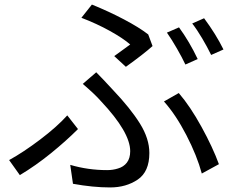

<svg xmlns="http://www.w3.org/2000/svg" viewBox="-20 -785 1040 842"><path d="M521 -568 551 -590Q520 -617 462.5 -649Q405 -681 337 -707L383 -765Q457 -735 523.5 -700Q590 -665 630 -634L649 -583Q610 -548 532 -492L481 -539ZM450 -39Q475 -39 497 -46Q522 -53 536.5 -72Q551 -91 551 -122Q551 -205 423 -341Q397 -371 343 -417L402 -468Q429 -441 475 -391Q552 -310 593.5 -243.5Q635 -177 635 -114Q635 -32 584 2.5Q533 37 463 37Q388 37 300 21L288 -62Q366 -39 450 -39ZM699 -340 764 -377Q814 -319 863.5 -229Q913 -139 940 -65L865 -24Q844 -102 797.5 -192Q751 -282 699 -340ZM67 -17 20 -83Q82 -117 156 -173Q230 -229 275 -279L322 -219Q270 -167 203.5 -113Q137 -59 67 -17ZM847 -526 793 -502Q779 -532 756 -572Q733 -612 712 -642L765 -665Q811 -602 847 -526ZM960 -568 906 -544Q889 -579 866.5 -617Q844 -655 823 -682L875 -705Q927 -635 960 -568Z"/></svg>

Font: Merged Yaku Han JP
Style: Regular
Weight: 400
Designer: Ryoko NISHIZUKA 西塚涼子 (kana, bopomofo & ideographs); Paul D. Hunt (Latin, Greek & Cyrillic); Sandoll Communications 산돌커뮤니
Foundry: Adobe
Version: Version 2.004